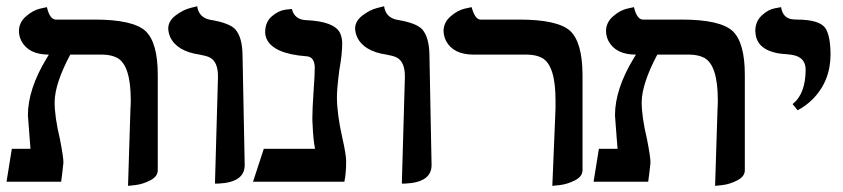

<svg xmlns="http://www.w3.org/2000/svg" viewBox="-20 -585 2714 618"><path d="M392.1 13.2 399.9 -235.8Q400.9 -245.6 400.9 -262.2Q400.9 -374 357.9 -398.4Q338.9 -408.7 311 -409.2H206.1Q156.7 -316.4 155.8 -256.8Q155.8 -208.5 172.9 -137.2Q184.6 -77.6 184.1 -61Q183.1 -51.8 180.7 -30.3Q178.2 -8.8 176.8 0H1L18.1 -106H78.1Q77.1 -114.3 75.2 -143.1Q74.2 -155.8 72.3 -181.2Q70.3 -209.5 69.8 -213.9Q69.8 -297.9 129.9 -397Q133.8 -402.8 137.2 -409.2Q72.3 -409.2 48.8 -453.1Q41 -468.8 41 -484.9Q41 -512.7 63.5 -532.2Q85.9 -551.8 108.4 -557.1L130.9 -562Q140.1 -522.9 159.2 -522H284.2Q409.2 -522 449.2 -484.4Q487.8 -446.8 487.8 -344.2V-37.1Q487.8 -17.1 463.9 -4.6Q439.9 7.8 416 10.7Z M671.9 5.9 681.6 -335.9Q682.6 -387.7 653.3 -400.9Q642.1 -405.8 622.6 -409.2Q549.3 -419.9 527.8 -465.8Q522 -479.5 521.5 -493.2Q521.5 -517.1 545.2 -535.2Q568.8 -553.2 591.8 -559.1L614.7 -564.9Q619.6 -529.3 655.3 -521.5Q657.2 -521 658.7 -521Q718.8 -510.7 737.3 -490.7Q760.3 -464.8 760.7 -405.8Q761.7 -346.7 764.2 -228Q766.6 -111.8 767.6 -54.9Q768.6 2 683.1 5.9Q677.7 5.9 671.9 5.9Z M1064.5 -272.9Q1064.5 -218.8 1081.5 -143.1Q1094.2 -87.4 1094.2 -65.9Q1094.2 -26.9 1088.4 0H794.4L829.1 -106H994.1Q987.8 -137.7 986.3 -183.1Q985.4 -191.4 985.4 -205.1Q985.4 -233.9 989.3 -291Q993.2 -345.2 993.2 -369.1Q991.7 -401.9 967.3 -403.8Q858.9 -411.6 837.4 -461.4Q833.5 -471.2 833.5 -481Q833.5 -514.2 855 -532.5Q876.5 -550.8 897.9 -553.7L919.4 -556.2Q928.2 -520.5 968.3 -520Q1054.2 -515.6 1073.7 -480.5Q1081.1 -465.8 1081.5 -446.8Q1081.5 -411.1 1072.3 -359.9Q1064.5 -299.8 1064.5 -272.9Z M1273.4 5.9 1283.2 -335.9Q1284.2 -387.7 1254.9 -400.9Q1243.7 -405.8 1224.1 -409.2Q1150.9 -419.9 1129.4 -465.8Q1123.5 -479.5 1123 -493.2Q1123 -517.1 1146.7 -535.2Q1170.4 -553.2 1193.4 -559.1L1216.3 -564.9Q1221.2 -529.3 1256.8 -521.5Q1258.8 -521 1260.3 -521Q1320.3 -510.7 1338.9 -490.7Q1361.8 -464.8 1362.3 -405.8Q1363.3 -346.7 1365.7 -228Q1368.2 -111.8 1369.1 -54.9Q1370.1 2 1284.7 5.9Q1279.3 5.9 1273.4 5.9Z M1757.8 13.2 1768.1 -235.8Q1768.1 -235.8 1768.1 -262.2Q1768.1 -374 1725.1 -398.4Q1706.1 -408.7 1677.7 -409.2H1504.9Q1439 -409.2 1415.5 -453.6Q1408.2 -468.8 1407.7 -484.9Q1407.7 -512.7 1430.2 -532.2Q1452.6 -551.8 1475.6 -557.1L1498 -562Q1508.8 -522.9 1525.9 -522H1650.9Q1774.9 -522 1815.4 -485.4Q1854.5 -448.2 1855 -344.2V-37.1Q1855 -17.1 1830.8 -4.6Q1806.6 7.8 1782.2 10.7Z M2281.7 13.2 2289.6 -235.8Q2290.5 -245.6 2290.5 -262.2Q2290.5 -374 2247.6 -398.4Q2228.5 -408.7 2200.7 -409.2H2095.7Q2046.4 -316.4 2045.4 -256.8Q2045.4 -208.5 2062.5 -137.2Q2074.2 -77.6 2073.7 -61Q2072.8 -51.8 2070.3 -30.3Q2067.9 -8.8 2066.4 0H1890.6L1907.7 -106H1967.8Q1966.8 -114.3 1964.8 -143.1Q1963.9 -155.8 1961.9 -181.2Q1960 -209.5 1959.5 -213.9Q1959.5 -297.9 2019.5 -397Q2023.4 -402.8 2026.9 -409.2Q1961.9 -409.2 1938.5 -453.1Q1930.7 -468.8 1930.7 -484.9Q1930.7 -512.7 1953.1 -532.2Q1975.6 -551.8 1998 -557.1L2020.5 -562Q2029.8 -522.9 2048.8 -522H2173.8Q2298.8 -522 2338.9 -484.4Q2377.4 -446.8 2377.4 -344.2V-37.1Q2377.4 -17.1 2353.5 -4.6Q2329.6 7.8 2305.7 10.7Z M2547.4 -230 2531.2 -250Q2572.8 -282.7 2573.2 -360.8Q2573.2 -401.9 2527.8 -408.7Q2521.5 -409.7 2515.1 -410.2Q2423.3 -414.6 2412.6 -471.2Q2411.6 -478.5 2411.1 -484.9Q2411.1 -515.6 2431.6 -534.9Q2452.1 -554.2 2473.1 -558.1L2494.1 -562Q2500 -524.4 2534.2 -522.5Q2538.6 -522.5 2544.4 -522Q2616.7 -522 2636.2 -495.1Q2652.8 -471.2 2653.3 -410.2Q2653.3 -323.2 2594.7 -264.6Q2573.7 -244.1 2547.4 -230Z"/></svg>

Font: Linux Libertine O
Style: Bold
Weight: 700
Designer: Philipp H. Poll
Foundry: Philipp H. Poll
Version: Version 5.0.0